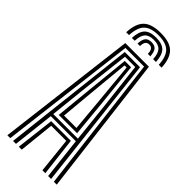

<svg xmlns="http://www.w3.org/2000/svg" viewBox="-313 -1004 1034 1034"><g transform="rotate(45 204.0 -487.0)"><path d="M16 0 114 -800H294L392 0H370L275 -782.2H133L38 0ZM59.2 0 146.2 -764.2H262L349 0H326.5L299.5 -238H108.5L81.5 0ZM110 -255.5H297.5L273.8 -478.8L243 -746.8H165L133.8 -478.8ZM134.2 -273.2 154.5 -478.8 180 -730H228.2L254.2 -478.8L273.8 -273.2ZM156.8 -290.8H251.2L234.2 -478.8L212 -712.2H196.2L174 -478.8ZM103.2 0 129.2 -220.5H279L305 0H282.8L261.5 -203H146.8L125.5 0ZM211 -974Q142 -974 110.8 -944Q79.5 -914 76.2 -844.8H97.8Q100.5 -904.8 126.9 -930.6Q153.2 -956.5 211 -956.5Q268.8 -956.5 295 -930.6Q321.2 -904.8 324.2 -844.8H346Q342.2 -914 311 -944Q279.8 -974 211 -974ZM211 -938.8Q164.2 -938.8 143 -917Q121.8 -895.2 119.5 -844.8H141Q142.8 -885.8 159 -903.5Q175.2 -921.2 211 -921.2Q246.8 -921.2 263 -903.5Q279.2 -885.8 281.2 -844.8H302.8Q300.2 -895.2 278.9 -917Q257.5 -938.8 211 -938.8ZM211 -903.8Q186.2 -903.8 175 -890.1Q163.8 -876.5 162.5 -844.8H181.5Q181.5 -886.2 211 -886.2Q241.2 -886.2 240.8 -844.8H259.8Q258 -876.5 246.8 -890.1Q235.5 -903.8 211 -903.8Z"/></g></svg>

Font: Big Shoulders Inline Display
Style: Bold
Weight: 700
Designer: Patric King
Foundry: XO Type Co
Version: Version 1.000